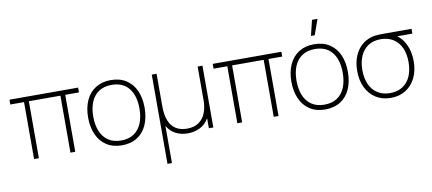

<svg xmlns="http://www.w3.org/2000/svg" viewBox="-83 -1089 3722 1653"><g transform="rotate(-10 1777.5 -262.5)"><path d="M140 -498H20V-540H620V-498H500V0H458V-498H182V0H140Z M660 -271Q660 -356 689.2 -420.2Q718.5 -484.5 774.2 -519.8Q830 -555 907 -555Q986 -555 1041.5 -519.2Q1097 -483.5 1125.5 -419.5Q1154 -355.5 1154 -271Q1154 -185 1125.2 -120.5Q1096.5 -56 1040.8 -20.5Q985 15 907 15Q828.5 15 773 -21Q717.5 -57 688.8 -121.8Q660 -186.5 660 -271ZM1109 -271Q1109 -384 1057.5 -448.5Q1006 -513 907 -513Q840 -513 794.8 -482.5Q749.5 -452 727.2 -397.8Q705 -343.5 705 -271Q705 -197 728 -142Q751 -87 796.2 -57Q841.5 -27 907 -27Q973.5 -27 1018.8 -57.2Q1064 -87.5 1086.5 -142.5Q1109 -197.5 1109 -271Z M1264 -540H1306V-254Q1306 -178 1326.8 -128Q1347.5 -78 1387 -53.5Q1426.5 -29 1483 -29Q1546 -29 1586.8 -57.8Q1627.5 -86.5 1646.2 -135.2Q1665 -184 1665 -245V-540H1707V0H1668V-87Q1639 -37 1590.8 -12.5Q1542.5 12 1483 12Q1422.5 12 1376.8 -12.5Q1331 -37 1303 -84V240H1264Z M1917 -498H1797V-540H2397V-498H2277V0H2235V-498H1959V0H1917Z M2437 -271Q2437 -356 2466.2 -420.2Q2495.5 -484.5 2551.2 -519.8Q2607 -555 2684 -555Q2763 -555 2818.5 -519.2Q2874 -483.5 2902.5 -419.5Q2931 -355.5 2931 -271Q2931 -185 2902.2 -120.5Q2873.5 -56 2817.8 -20.5Q2762 15 2684 15Q2605.5 15 2550 -21Q2494.5 -57 2465.8 -121.8Q2437 -186.5 2437 -271ZM2886 -271Q2886 -384 2834.5 -448.5Q2783 -513 2684 -513Q2617 -513 2571.8 -482.5Q2526.5 -452 2504.2 -397.8Q2482 -343.5 2482 -271Q2482 -197 2505 -142Q2528 -87 2573.2 -57Q2618.5 -27 2684 -27Q2750.5 -27 2795.8 -57.2Q2841 -87.5 2863.5 -142.5Q2886 -197.5 2886 -271ZM2671.5 -630H2704.5L2752.5 -765H2704.5Z M3011 -263Q3011 -337.5 3036 -396.2Q3061 -455 3107.5 -491.5Q3154 -528 3218 -537Q3234 -539 3256.2 -539.5Q3278.5 -540 3298 -540H3535V-498H3357L3379 -512Q3437.5 -482 3471.2 -415.8Q3505 -349.5 3505 -263Q3505 -181.5 3474.8 -118.5Q3444.5 -55.5 3388.5 -20.2Q3332.5 15 3258 15Q3183.5 15 3127.5 -20.2Q3071.5 -55.5 3041.2 -118.5Q3011 -181.5 3011 -263ZM3460 -263Q3460 -333 3436.8 -385.8Q3413.5 -438.5 3368 -468Q3322.5 -497.5 3258 -498Q3193 -498.5 3147.5 -468.5Q3102 -438.5 3079 -385Q3056 -331.5 3056 -263Q3056 -191.5 3080 -138.2Q3104 -85 3149.5 -56Q3195 -27 3258 -27Q3322.5 -27 3368 -56.2Q3413.5 -85.5 3436.8 -138.8Q3460 -192 3460 -263Z"/></g></svg>

Font: Tap Sans
Style: Regular
Weight: 400
Designer: Tap Payments
Foundry: Tap Payments
Version: Version 1.001;Glyphs 3.1.2 (3151)